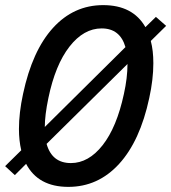

<svg xmlns="http://www.w3.org/2000/svg" viewBox="-36 -720 669 750"><path d="M553 -560Q563 -523 563 -473Q563 -410 547 -337Q511 -169 429 -79.5Q347 10 231 10Q113 10 66 -80L22 -36L-16 -71L47 -133Q38 -171 38 -216Q38 -279 54 -353Q90 -522 171 -611Q252 -700 367 -700Q483 -700 532 -614L573 -654L613 -619ZM139 -224 454 -536Q433 -609 361 -609Q291 -609 235.5 -538Q180 -467 153 -337Q139 -270 139 -224ZM462 -470 146 -158Q167 -83 241 -83Q310 -83 365 -153Q420 -223 448 -353Q462 -416 462 -470Z"/></svg>

Font: Decalotype Medium Italic
Style: Regular
Weight: 500
Italic angle: -12°
Designer: Alfredo Marco Pradil
Foundry: Alfredo Marco Pradil
Version: Version 1.0